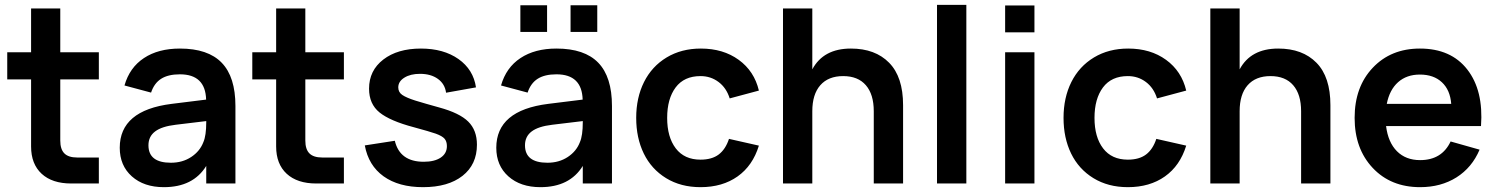

<svg xmlns="http://www.w3.org/2000/svg" viewBox="-20 -755 6155 790"><path d="M9.8 -428.2V-540H107.9V-720.2H228V-540H386.7V-428.2H228V-176.8Q228 -140.6 244.9 -123.8Q261.7 -106.9 297.9 -106.9H386.7V0H272.9Q194.8 0 151.4 -40Q107.9 -80.1 107.9 -152.3V-428.2Z M720.2 -555.2Q835.9 -555.2 892.3 -496.8Q948.7 -438.5 948.7 -318.8V0H828.6V-72.3Q774.9 15.1 654.3 15.1Q572.3 15.1 522.5 -29.3Q472.7 -73.7 472.7 -147Q472.7 -300.8 686 -327.6L828.1 -345.2Q825.2 -449.2 720.2 -449.2Q671.9 -449.2 643.1 -430.9Q614.3 -412.6 601.6 -374L492.2 -403.3Q513.2 -477.1 572.3 -516.1Q631.3 -555.2 720.2 -555.2ZM828.6 -256.8 703.1 -241.7Q645.5 -234.9 618.2 -214.1Q590.8 -193.4 590.8 -157.2Q590.8 -85.4 683.1 -85.4Q731 -85.4 766.8 -109.1Q802.7 -132.8 816.9 -170.4Q828.6 -197.3 828.6 -252Z M1018.1 -428.2V-540H1116.2V-720.2H1236.3V-540H1395V-428.2H1236.3V-176.8Q1236.3 -140.6 1253.2 -123.8Q1270 -106.9 1306.2 -106.9H1395V0H1281.2Q1203.1 0 1159.7 -40Q1116.2 -80.1 1116.2 -152.3V-428.2Z M1720.7 15.1Q1620.6 15.1 1558.3 -29.5Q1496.1 -74.2 1481 -156.7L1604.5 -175.8Q1625 -89.4 1723.6 -89.4Q1767.6 -89.4 1793.2 -106.4Q1818.8 -123.5 1818.8 -153.8Q1818.8 -172.9 1809.3 -184.1Q1799.8 -195.3 1772.9 -205.1Q1747.6 -213.9 1683.1 -231.4Q1585 -257.3 1541.7 -292.2Q1498.5 -327.1 1498.5 -390.1Q1498.5 -464.8 1557.1 -510Q1615.7 -555.2 1711.9 -555.2Q1805.2 -555.2 1866.5 -512Q1927.7 -468.8 1938.5 -395.5L1815.4 -373.5Q1810.5 -409.7 1781.7 -430.4Q1752.9 -451.2 1708 -451.2Q1668.9 -451.2 1643.8 -435.5Q1618.7 -419.9 1618.7 -395.5Q1618.7 -375.5 1635.3 -364.3Q1651.9 -353 1688.5 -341.3Q1733.4 -327.6 1786.6 -313Q1871.1 -290 1906.7 -254.6Q1942.4 -219.2 1942.4 -159.7Q1942.4 -78.1 1883.1 -31.5Q1823.7 15.1 1720.7 15.1Z M2327.6 -623.5V-733.4H2437.5V-623.5ZM2121.1 -623.5V-733.4H2231V-623.5ZM2269.5 -555.2Q2385.3 -555.2 2441.7 -496.8Q2498 -438.5 2498 -318.8V0H2377.9V-72.3Q2324.2 15.1 2203.6 15.1Q2121.6 15.1 2071.8 -29.3Q2022 -73.7 2022 -147Q2022 -300.8 2235.4 -327.6L2377.4 -345.2Q2374.5 -449.2 2269.5 -449.2Q2221.2 -449.2 2192.4 -430.9Q2163.6 -412.6 2150.9 -374L2041.5 -403.3Q2062.5 -477.1 2121.6 -516.1Q2180.7 -555.2 2269.5 -555.2ZM2377.9 -256.8 2252.4 -241.7Q2194.8 -234.9 2167.5 -214.1Q2140.1 -193.4 2140.1 -157.2Q2140.1 -85.4 2232.4 -85.4Q2280.3 -85.4 2316.2 -109.1Q2352.1 -132.8 2366.2 -170.4Q2377.9 -197.3 2377.9 -252Z M2862.3 15.1Q2781.2 15.1 2720.7 -22Q2660.2 -59.1 2628.9 -123.3Q2597.7 -187.5 2597.7 -270Q2597.7 -353 2629.9 -417.5Q2662.1 -481.9 2722.9 -518.6Q2783.7 -555.2 2863.8 -555.2Q2955.6 -555.2 3019.5 -508.8Q3083.5 -462.4 3102.5 -382.3L2982.4 -350.1Q2968.8 -393.6 2936.5 -417.7Q2904.3 -441.9 2862.3 -441.9Q2794.9 -441.9 2760 -395.3Q2725.1 -348.6 2725.1 -270Q2725.1 -190.9 2760.5 -144.5Q2795.9 -98.1 2862.3 -98.1Q2909.2 -98.1 2937.3 -119.4Q2965.3 -140.6 2979.5 -183.6L3102.5 -155.8Q3077.1 -73.2 3014.9 -29.1Q2952.6 15.1 2862.3 15.1Z M3575.2 0V-297.4Q3575.2 -366.7 3542.7 -404.3Q3510.3 -441.9 3449.2 -441.9Q3388.2 -441.9 3355.2 -404.3Q3322.3 -366.7 3322.3 -297.4V0H3201.7V-720.2H3322.3V-469.7Q3368.2 -555.2 3481 -555.2Q3581.1 -555.2 3638.4 -496.8Q3695.8 -438.5 3695.8 -322.3V0Z M3956.1 0H3835.4V-734.9H3956.1Z M4236.3 -622.1H4115.7V-732.4H4236.3ZM4236.3 0H4115.7V-540H4236.3Z M4620.6 15.1Q4539.6 15.1 4479 -22Q4418.5 -59.1 4387.2 -123.3Q4356 -187.5 4356 -270Q4356 -353 4388.2 -417.5Q4420.4 -481.9 4481.2 -518.6Q4542 -555.2 4622.1 -555.2Q4713.9 -555.2 4777.8 -508.8Q4841.8 -462.4 4860.8 -382.3L4740.7 -350.1Q4727.1 -393.6 4694.8 -417.7Q4662.6 -441.9 4620.6 -441.9Q4553.2 -441.9 4518.3 -395.3Q4483.4 -348.6 4483.4 -270Q4483.4 -190.9 4518.8 -144.5Q4554.2 -98.1 4620.6 -98.1Q4667.5 -98.1 4695.6 -119.4Q4723.6 -140.6 4737.8 -183.6L4860.8 -155.8Q4835.4 -73.2 4773.2 -29.1Q4710.9 15.1 4620.6 15.1Z M5333.5 0V-297.4Q5333.5 -366.7 5301 -404.3Q5268.6 -441.9 5207.5 -441.9Q5146.5 -441.9 5113.5 -404.3Q5080.6 -366.7 5080.6 -297.4V0H4960V-720.2H5080.6V-469.7Q5126.5 -555.2 5239.3 -555.2Q5339.4 -555.2 5396.7 -496.8Q5454.1 -438.5 5454.1 -322.3V0Z M5823.2 -96.2Q5912.6 -96.2 5948.7 -172.9L6067.9 -139.2Q6036.6 -65.4 5972.7 -25.1Q5908.7 15.1 5823.2 15.1Q5702.6 15.1 5628.2 -64Q5553.7 -143.1 5553.7 -270Q5553.7 -397.5 5628.4 -476.3Q5703.1 -555.2 5822.3 -555.2Q5950.2 -555.2 6017.3 -469Q6084.5 -382.8 6073.7 -236.3H5683.1Q5691.4 -169.4 5727.8 -132.8Q5764.2 -96.2 5823.2 -96.2ZM5686 -327.6H5951.2Q5946.8 -384.8 5912.8 -416.5Q5878.9 -448.2 5822.3 -448.2Q5767.6 -448.2 5732.4 -416.7Q5697.3 -385.3 5686 -327.6Z"/></svg>

Font: Vela Sans Bd
Style: Bold
Weight: 700
Designer: Principal design: Mikhail Sharanda - project Manrope.
Design modification: Ravid Balaliev
Foundry: Mikhail Sharanda
Version: Version 1.001